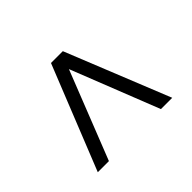

<svg xmlns="http://www.w3.org/2000/svg" viewBox="-91 -729 757 757"><g transform="rotate(45 287.5 -350.5)"><path d="M505 -558V-495L137 -350L505 -205V-143L70 -317V-383Z"/></g></svg>

Font: Montserrat Alternates
Style: Regular
Weight: 400
Designer: Julieta Ulanovsky
Foundry: Julieta Ulanovsky
Version: Version 7.200;PS 007.200;hotconv 1.0.88;makeotf.lib2.5.64775